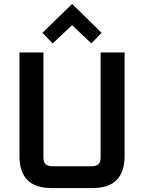

<svg xmlns="http://www.w3.org/2000/svg" viewBox="-20 -957 733 977"><path d="M79 -163V-690H201V-154Q201 -111 245 -111H448Q492 -111 492 -154V-690H614V-163Q614 0 451 0H242Q79 0 79 -163ZM196 -790 347 -937 497 -790 445 -736 347 -829 248 -736Z"/></svg>

Font: Oxanium ExtraLight SemiBold
Style: Regular
Weight: 600
Version: Version 2.000